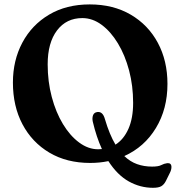

<svg xmlns="http://www.w3.org/2000/svg" viewBox="-20 -738 838 892"><path d="M397 -717.5Q506 -717.5 587.2 -670Q668.5 -622.5 713.2 -539.2Q758 -456 758 -348Q758 -232 704.5 -143.5Q651 -55 557.5 -13Q584.5 13 616.8 24.5Q649 36 686.5 36Q716 36 729 29Q742 22 757 20Q776.5 18.5 776.5 38Q776.5 51.5 768.5 66.5L750.5 103Q742 119.5 729.5 127Q717 134.5 690.5 134.5Q631.5 134.5 578.2 104.8Q525 75 483.5 10.5Q443 19 399 19Q290 19 209.5 -28.8Q129 -76.5 84.5 -160.5Q40 -244.5 40 -354.5Q40 -457.5 83.8 -539.8Q127.5 -622 207.8 -669.8Q288 -717.5 397 -717.5ZM411 -173Q407.5 -189.5 412.2 -202.5Q417 -215.5 432 -217.5Q457.5 -221 467.5 -184.5Q488.5 -113 516.5 -66Q555 -90.5 576.8 -139.8Q598.5 -189 598.5 -260Q598.5 -339.5 579.8 -410.5Q561 -481.5 528 -536.2Q495 -591 452.5 -622.5Q410 -654 362.5 -654Q288.5 -654 245 -596.8Q201.5 -539.5 201.5 -439Q201.5 -359 220.5 -287.5Q239.5 -216 272.5 -161.5Q305.5 -107 347.8 -75.8Q390 -44.5 436 -44.5Q445 -44.5 453.5 -45.5Q428 -101 411 -173Z"/></svg>

Font: Fraunces 9pt S050 SemiBold
Style: Regular
Weight: 600
Version: Version 1.000; ttfautohint (v1.8.3)